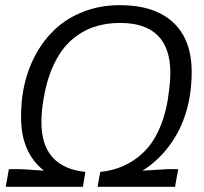

<svg xmlns="http://www.w3.org/2000/svg" viewBox="-20 -718 785 738"><path d="M2 0 14.2 -67.9H53.2Q61.5 -67.9 77.4 -66.9Q93.3 -65.9 115.2 -64.2Q137.2 -62.5 148.9 -62Q61 -131.3 61 -267.1Q61 -324.2 68.8 -367.2Q81.5 -439 112.5 -499.5Q143.6 -560.1 190.2 -604.2Q236.8 -648.4 301.3 -673.3Q365.7 -698.2 440.9 -698.2Q573.2 -698.2 645 -632.3Q716.8 -566.4 716.8 -440.9Q716.8 -393.1 709 -345.2Q692.4 -250 644.8 -177.7Q597.2 -105.5 527.8 -62Q624.5 -67.9 625 -67.9H665L652.8 0H355L365.2 -57.1Q413.6 -62 454.3 -80.1Q495.1 -98.1 529.5 -130.4Q564 -162.6 588.1 -212.9Q612.3 -263.2 624 -329.1Q634.8 -398.9 634.8 -437Q634.8 -629.9 440.9 -629.9Q385.7 -629.9 339.4 -613.8Q293 -597.7 254.4 -563.7Q215.8 -529.8 188.5 -473.4Q161.1 -417 147.9 -340.8Q139.2 -291 139.2 -248Q139.2 -75.2 308.1 -57.1L298.8 0Z"/></svg>

Font: Archivo Light
Style: Italic
Weight: 300
Italic angle: -10°
Designer: Hector Gatti
Foundry: Omnibus-Type
Version: Version 2.001